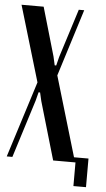

<svg xmlns="http://www.w3.org/2000/svg" viewBox="-60 -736 487 882"><g transform="rotate(5 183.5 -295.5)"><path d="M170 -476 179 -436H186L196 -476L267 -700H292L195 -391L311 0H210L132 -267L123 -306H116L106 -267L22 0H-4L107 -351L3 -700H105ZM289 -23H371V109H313V0H289Z"/></g></svg>

Font: Moniqa Narrow Heading
Style: Bold
Weight: 700
Width: 4
Designer: Rajesh Rajput
Foundry: Rajesh Rajput
Version: Version 1.000